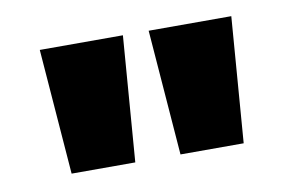

<svg xmlns="http://www.w3.org/2000/svg" viewBox="-42 -865 593 389"><g transform="rotate(-10 255.0 -671.0)"><path d="M78 -542 58 -800H229L209 -542ZM302 -542 282 -800H452L432 -542Z"/></g></svg>

Font: Noto Sans Malayalam Condensed Black
Style: Regular
Weight: 900
Width: 3
Designer: Jelle Bosma - Monotype Design Team
Foundry: Monotype Imaging Inc.
Version: Version 2.104; ttfautohint (v1.8.4.7-5d5b)